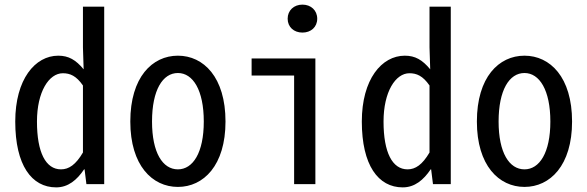

<svg xmlns="http://www.w3.org/2000/svg" viewBox="-20 -797 2540 831"><path d="M223 14C275 14 313 -18 344 -64H346L354 0H431V-768H339V-592L342 -497C308 -538 277 -556 232 -556C132 -556 46 -454 46 -271C46 -82 117 14 223 14ZM244 -64C178 -64 140 -137 140 -271C140 -400 192 -480 252 -480C283 -480 310 -469 339 -427V-137C308 -84 278 -64 244 -64Z M750 12C861 12 956 -81 956 -271C956 -463 861 -556 750 -556C639 -556 544 -463 544 -271C544 -81 639 12 750 12ZM750 -64C684 -64 638 -136 638 -271C638 -407 684 -481 750 -481C815 -481 862 -407 862 -271C862 -136 815 -64 750 -64Z M1253 0H1345V-544H1069V-470H1253ZM1289 -656C1326 -656 1353 -680 1353 -716C1353 -752 1326 -777 1289 -777C1252 -777 1225 -752 1225 -716C1225 -680 1252 -656 1289 -656Z M1723 14C1775 14 1813 -18 1844 -64H1846L1854 0H1931V-768H1839V-592L1842 -497C1808 -538 1777 -556 1732 -556C1632 -556 1546 -454 1546 -271C1546 -82 1617 14 1723 14ZM1744 -64C1678 -64 1640 -137 1640 -271C1640 -400 1692 -480 1752 -480C1783 -480 1810 -469 1839 -427V-137C1808 -84 1778 -64 1744 -64Z M2250 12C2361 12 2456 -81 2456 -271C2456 -463 2361 -556 2250 -556C2139 -556 2044 -463 2044 -271C2044 -81 2139 12 2250 12ZM2250 -64C2184 -64 2138 -136 2138 -271C2138 -407 2184 -481 2250 -481C2315 -481 2362 -407 2362 -271C2362 -136 2315 -64 2250 -64Z"/></svg>

Font: Noto Sans Mono CJK SC Regular
Style: Regular
Weight: 400
Designer: Ryoko NISHIZUKA (kana & ideographs); Paul D. Hunt (Latin, Greek & Cyrillic); Wenlong ZHANG (bopomofo); Sandoll Communica
Foundry: Adobe Systems Incorporated
Version: Version 1.005;PS 1.005;hotconv 1.0.96;makeotf.lib2.5.65012